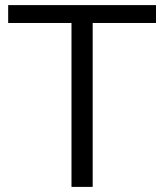

<svg xmlns="http://www.w3.org/2000/svg" viewBox="-20 -732 643 752"><path d="M260 0V-642H12V-712H591V-642H343V0Z"/></svg>

Font: Muli
Style: Regular
Weight: 400
Designer: Vernon Adams
Foundry: Vernon Adams
Version: Version 2.000